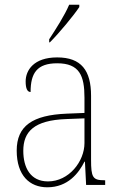

<svg xmlns="http://www.w3.org/2000/svg" viewBox="-20 -786 514 816"><path d="M189 -619V-606H192C232 -646 294 -721 317 -756V-766H274C255 -721 219 -665 189 -619ZM181 10C269 10 315 -51 339 -99H341L346 0H427V-20H422C374 -20 367 -33 367 -107V-379C367 -486 326 -542 223 -542C123 -542 89 -487 89 -440C89 -410 96 -395 110 -395C110 -475 137 -517 223 -517C318 -517 339 -464 339 -371V-306L264 -303C118 -297 51 -251 51 -146C51 -40 106 10 181 10ZM184 -15C109 -15 79 -74 79 -145C79 -226 124 -275 262 -280L339 -283V-178C339 -100 273 -15 184 -15Z"/></svg>

Font: Noto Serif Myanmar SemiCondensed Thin
Style: Regular
Weight: 100
Width: 4
Designer: Ben Mitchell and the Monotype Design Team
Foundry: Monotype Imaging Inc.
Version: Version 2.106